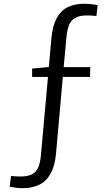

<svg xmlns="http://www.w3.org/2000/svg" viewBox="-20 -797 582 1020"><path d="M101.7 202.7Q85 202.7 67.5 200.5Q50 198.3 31.3 195.3L38.7 137.7Q67.3 140.7 88 140.7Q127.7 140.7 150.2 128.7Q172.7 116.7 183.3 92Q194 67.3 197.3 28.7L236 -400.7L254 -388.3H150.7V-432.7L260 -442.7L238 -426.7L253 -593.3Q259.3 -660 281 -700.3Q302.7 -740.7 339.3 -758.8Q376 -777 426.7 -777Q444.7 -777 462.5 -775.2Q480.3 -773.3 498.7 -769.7L492.3 -712Q465.3 -715 443.3 -715Q403.3 -715 380.8 -702.8Q358.3 -690.7 347.7 -665.8Q337 -641 333.3 -601.7L317 -426L300.7 -440.3H459.7L458 -388.3H297L315.3 -405L277.7 18Q271.7 84.3 248.8 125.3Q226 166.3 188.5 184.5Q151 202.7 101.7 202.7Z"/></svg>

Font: Bitter Thin
Style: Regular
Weight: 100
Designer: Sol Matas, and Bitter project Authors
Foundry: Sol Matas
Version: Version 2.002